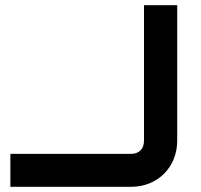

<svg xmlns="http://www.w3.org/2000/svg" viewBox="-20 -720 775 740"><path d="M663 -700H535V-178C535 -146 516 -127 485 -127H20V0H485C588 0 663 -76 663 -178Z"/></svg>

Font: Audiowide
Style: Regular
Weight: 400
Designer: Astigmatic (AOETI)
Foundry: Astigmatic (AOETI)
Version: Version 1.002